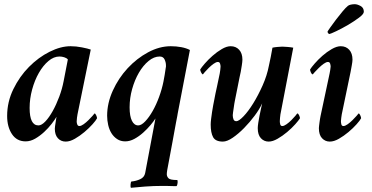

<svg xmlns="http://www.w3.org/2000/svg" viewBox="-20 -667 1772 914"><path d="M263 -398Q236 -398 210.5 -376.5Q185 -355 165 -320Q145 -285 133 -241Q121 -197 121 -153Q121 -70 163 -70Q178 -70 196 -89Q214 -108 231 -138.5Q248 -169 262 -206.5Q276 -244 283 -281L303 -384Q297 -391 285.5 -394.5Q274 -398 263 -398ZM316 -447Q342 -447 370 -441.5Q398 -436 412 -431L349 -123Q348 -119 346.5 -107Q345 -95 345 -89Q345 -81 348 -74Q351 -67 358 -67Q366 -67 378 -75.5Q390 -84 401 -95Q412 -106 420.5 -115.5Q429 -125 430 -127Q434 -127 438 -118Q442 -109 442 -104Q437 -94 420.5 -75.5Q404 -57 382 -38.5Q360 -20 336.5 -6.5Q313 7 293 7Q270 7 255.5 -9Q241 -25 241 -54Q241 -58 242 -66Q243 -74 244.5 -82.5Q246 -91 247 -99Q248 -107 249 -111Q241 -97 225.5 -77Q210 -57 190 -38.5Q170 -20 147.5 -7Q125 6 102 6Q60 6 37 -28.5Q14 -63 14 -115Q14 -182 43.5 -242.5Q73 -303 118 -348.5Q163 -394 216 -420.5Q269 -447 316 -447Z M769 -344Q770 -346 770 -349.5Q770 -353 770 -356Q770 -370 763.5 -384Q757 -398 740 -398Q713 -398 687 -376.5Q661 -355 641 -320.5Q621 -286 609 -243Q597 -200 597 -156Q597 -114 608 -92Q619 -70 638 -70Q653 -70 671.5 -89.5Q690 -109 707 -139Q724 -169 737.5 -206Q751 -243 758 -278Q761 -295 764 -311Q767 -327 769 -344ZM820 219Q815 219 806 219Q797 219 787 218.5Q777 218 768.5 218Q760 218 755 218Q711 218 671 221Q631 224 603 227Q602 226 601.5 221.5Q601 217 601.5 211.5Q602 206 603 201.5Q604 197 606 197Q628 195 647.5 186Q667 177 671 157L720 -103Q712 -90 696.5 -71.5Q681 -53 661.5 -35.5Q642 -18 620 -6Q598 6 576 6Q554 6 537.5 -5Q521 -16 510.5 -33Q500 -50 495 -72Q490 -94 490 -116Q490 -176 517 -235.5Q544 -295 587.5 -342Q631 -389 685 -418Q739 -447 793 -447Q819 -447 843 -442.5Q867 -438 884 -429L826 -127Q826 -127 824 -115Q822 -103 818 -84Q814 -65 810 -40.5Q806 -16 801 9Q790 68 776 143Q775 149 774.5 154Q774 159 774 162Q774 173 782 181.5Q790 190 823 190Q825 190 825.5 194Q826 198 825.5 203.5Q825 209 823.5 213.5Q822 218 820 219Z M1207 -57Q1207 -66 1209.5 -82.5Q1212 -99 1215.5 -116.5Q1219 -134 1222.5 -150Q1226 -166 1228 -175Q1216 -148 1192.5 -116.5Q1169 -85 1142 -57.5Q1115 -30 1088 -11.5Q1061 7 1041 7Q1006 7 994.5 -14Q983 -35 983 -74Q983 -85 985 -101Q987 -117 989.5 -134Q992 -151 995 -166.5Q998 -182 1000 -192Q1005 -220 1013 -255Q1021 -290 1026 -317Q1027 -321 1028.5 -333.5Q1030 -346 1030 -350Q1030 -357 1027.5 -364.5Q1025 -372 1017 -372Q1009 -372 997 -363.5Q985 -355 974 -344Q963 -333 955 -324Q947 -315 946 -313Q942 -313 937.5 -322Q933 -331 933 -336Q939 -346 955 -364.5Q971 -383 992 -401.5Q1013 -420 1036 -433.5Q1059 -447 1078 -447Q1103 -447 1118.5 -430Q1134 -413 1134 -383Q1134 -374 1131 -355Q1128 -336 1126 -325Q1125 -321 1120.5 -299.5Q1116 -278 1111 -252Q1105 -223 1098 -187Q1097 -183 1095.5 -173.5Q1094 -164 1092.5 -153Q1091 -142 1089.5 -132.5Q1088 -123 1088 -119Q1088 -108 1091.5 -99Q1095 -90 1105 -90Q1117 -90 1139.5 -113.5Q1162 -137 1185.5 -175Q1209 -213 1230 -260Q1251 -307 1260 -354Q1264 -372 1269 -396.5Q1274 -421 1277 -440Q1285 -442 1300.5 -443.5Q1316 -445 1324 -445Q1332 -445 1349.5 -443.5Q1367 -442 1376 -440L1315 -123Q1314 -118 1313 -106Q1312 -94 1312 -90Q1312 -83 1314 -75Q1316 -67 1324 -67Q1332 -67 1344 -75.5Q1356 -84 1367 -95Q1378 -106 1386 -115.5Q1394 -125 1395 -127Q1400 -127 1404 -118Q1408 -109 1408 -104Q1402 -94 1385.5 -75.5Q1369 -57 1347 -38.5Q1325 -20 1301.5 -6.5Q1278 7 1259 7Q1237 7 1222 -9Q1207 -25 1207 -57Z M1549 -317Q1550 -321 1552 -333.5Q1554 -346 1554 -350Q1554 -357 1551.5 -364.5Q1549 -372 1541 -372Q1533 -372 1521 -363.5Q1509 -355 1498 -344Q1487 -333 1478.5 -324Q1470 -315 1469 -313Q1464 -313 1460 -322Q1456 -331 1456 -336Q1462 -346 1478 -364.5Q1494 -383 1515 -401.5Q1536 -420 1559.5 -433.5Q1583 -447 1602 -447Q1627 -447 1642.5 -430Q1658 -413 1658 -383Q1658 -374 1654.5 -355Q1651 -336 1649 -325L1607 -123Q1606 -118 1604.5 -106Q1603 -94 1603 -90Q1603 -83 1605 -75Q1607 -67 1615 -67Q1623 -67 1635 -75.5Q1647 -84 1658 -95Q1669 -106 1677.5 -115.5Q1686 -125 1687 -127Q1691 -127 1695 -118Q1699 -109 1699 -104Q1694 -94 1677.5 -75.5Q1661 -57 1639 -38.5Q1617 -20 1593.5 -6.5Q1570 7 1550 7Q1528 7 1513 -9Q1498 -25 1498 -57Q1498 -61 1499 -68.5Q1500 -76 1501 -84.5Q1502 -93 1503.5 -101.5Q1505 -110 1506 -115ZM1548 -505Q1541 -507 1539 -516Q1540 -519 1552 -536Q1564 -553 1579.5 -573.5Q1595 -594 1611 -613Q1627 -632 1636 -639Q1641 -643 1650 -645Q1659 -647 1669 -647Q1681 -647 1696.5 -638.5Q1712 -630 1712 -611Q1712 -600 1688.5 -582.5Q1665 -565 1636 -548Q1607 -531 1580.5 -518.5Q1554 -506 1548 -505Z"/></svg>

Font: Vermiglione SemiBold
Style: Italic
Weight: 600
Italic angle: -11°
Version: Version 1.000